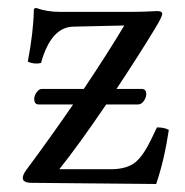

<svg xmlns="http://www.w3.org/2000/svg" viewBox="-20 -459 464 482"><path d="M70.8 -439Q97.7 -429.2 129.9 -429.2H313Q326.2 -429.2 340.1 -429.7Q354 -430.2 364 -430.7Q374 -431.2 375 -431.2Q387.2 -431.2 387.2 -424.1Q387.2 -417 369.1 -387.2Q326.7 -317.4 272.5 -235.8H335Q347.2 -235.8 347.2 -223.1Q347.2 -214.4 341.1 -205.6Q335 -196.8 326.2 -196.8H246.6Q177.7 -95.2 128.9 -34.2H262.2Q299.3 -35.2 319.6 -51.5Q339.8 -67.9 359.9 -109.9L374 -139.2Q393.1 -139.2 403.8 -132.8Q392.6 -57.6 372.1 2.9L60.1 0Q37.1 0 37.1 -12.2Q37.1 -20 45.9 -32.2Q105.5 -112.3 163.6 -196.8H77.1Q65.9 -196.8 65.9 -210.9Q65.9 -218.8 72 -227.3Q78.1 -235.8 85 -235.8H190.4Q250 -324.7 292 -395L164.1 -392.1Q107.9 -391.1 83 -300.8Q65.9 -296.9 49.8 -304.2Q64 -379.4 64.9 -433.1Q64.9 -439 70.8 -439Z"/></svg>

Font: Linux Libertine
Style: Regular
Weight: 400
Designer: Philipp H. Poll
Foundry: Philipp H. Poll
Version: Version 5.3.0 ; ttfautohint (v0.9)